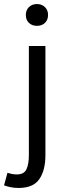

<svg xmlns="http://www.w3.org/2000/svg" viewBox="-60 -714 327 951"><path d="M32 217Q10 217 -8.5 213Q-27 209 -40 204L-23 142Q-14 145 -2 147.5Q10 150 23 150Q59 150 71 124.5Q83 99 83 55V-486H165V55Q165 129 135 173Q105 217 32 217ZM123 -586Q99 -586 83.5 -600.5Q68 -615 68 -640Q68 -664 83.5 -679Q99 -694 123 -694Q147 -694 162.5 -679Q178 -664 178 -640Q178 -615 162.5 -600.5Q147 -586 123 -586Z"/></svg>

Font: .
Style: 
Weight: 400
Designer: Paul D. Hunt, Dalton Maag
Foundry: Dalton Maag Ltd
Version: Version 1.200